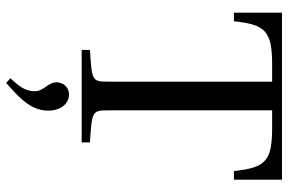

<svg xmlns="http://www.w3.org/2000/svg" viewBox="-176 -514 935 623"><g transform="rotate(90 291.5 -202.5)"><path d="M21 -494H49C60 -596 80 -618 190 -618H245V-87C245 -34 243 -33 142 -27V0H442V-27C341 -33 338 -34 338 -87V-618H394C504 -618 524 -596 535 -494H563V-650H21ZM234 231 249 245C292 207 339 167 339 109C339 70 318 41 286 41C264 41 247 59 247 82C247 109 276 123 276 152C276 182 261 203 234 231Z"/></g></svg>

Font: erewhon
Style: Regular
Weight: 400
Version: Version 1.0.0